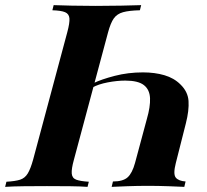

<svg xmlns="http://www.w3.org/2000/svg" viewBox="-49 -728 808 748"><path d="M239 -106Q229 -70 230.5 -52Q232 -34 248 -28Q264 -22 297 -20L292 0Q267 -2 224.5 -2.5Q182 -3 134 -3Q90 -3 45 -2.5Q0 -2 -29 0L-24 -20Q11 -22 29.5 -28Q48 -34 59 -52Q70 -70 80 -106L213 -602Q223 -639 221.5 -656.5Q220 -674 204.5 -680.5Q189 -687 155 -688L160 -708Q187 -707 231 -706Q275 -705 324 -705Q374 -705 422.5 -706Q471 -707 501 -708L496 -688Q454 -687 430.5 -680.5Q407 -674 394.5 -656.5Q382 -639 372 -602ZM636 -93Q625 -50 635.5 -36.5Q646 -23 674 -21L669 0Q649 -1 608 -2.5Q567 -4 527 -4Q487 -4 446.5 -2.5Q406 -1 386 0L391 -21Q430 -21 448 -37Q466 -53 477 -93L523 -264Q537 -312 535.5 -345.5Q534 -379 511.5 -396.5Q489 -414 439 -414Q407 -414 370.5 -407Q334 -400 311 -387L315 -404Q346 -419 398 -432.5Q450 -446 508 -446Q554 -446 591.5 -435Q629 -424 654 -399Q683 -371 685.5 -334.5Q688 -298 675 -247Z"/></svg>

Font: Playfair Display
Style: Bold Italic
Weight: 700
Italic angle: -14°
Designer: Claus Eggers Sørensen
Foundry: Claus Eggers Sørensen
Version: Version 1.203